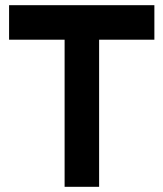

<svg xmlns="http://www.w3.org/2000/svg" viewBox="-20 -720 630 740"><path d="M15 -700V-567H229V0H362V-567H575V-700Z"/></svg>

Font: Unageo
Style: Bold
Weight: 700
Designer: Richard Sepsi
Foundry: Richard Sepsi
Version: Version 2.000